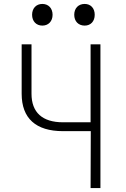

<svg xmlns="http://www.w3.org/2000/svg" viewBox="-20 -955 640 975"><path d="M410 -825C441 -825 461 -847 461 -880C461 -913 441 -935 410 -935C378 -935 357 -913 357 -880C357 -847 378 -825 410 -825ZM195 -825C226 -825 247 -847 247 -880C247 -913 226 -935 195 -935C164 -935 143 -913 143 -880C143 -847 164 -825 195 -825ZM440 0H490V-730H440V-334H300C195 -334 140 -384 140 -479V-730H90V-479C90 -354 162 -289 300 -289H441Z"/></svg>

Font: JetBrains Mono Thin
Style: Regular
Weight: 100
Monospace: yes
Designer: Philipp Nurullin, Konstantin Bulenkov
Foundry: JetBrains
Version: Version 2.305